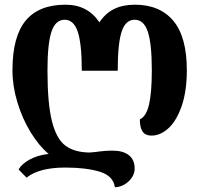

<svg xmlns="http://www.w3.org/2000/svg" viewBox="-20 -569 849 817"><path d="M258 144Q146 144 93 187L59 152Q73 128 107 109.5Q141 91 187 86Q146 52 110.5 -6Q75 -64 54 -133.5Q33 -203 33 -270Q33 -413 89 -481Q145 -549 259 -549Q353 -549 403 -474Q429 -513 466 -531Q503 -549 554 -549Q660 -549 717.5 -480.5Q775 -412 775 -270Q775 -182 753.5 -119Q732 -56 697.5 -24Q663 8 625 8Q598 8 586.5 -9.5Q575 -27 575 -61Q602 -73 614 -123.5Q626 -174 626 -270Q626 -383 609 -434Q592 -485 553 -485Q514 -485 497.5 -434Q481 -383 481 -270V-268H328V-270Q328 -382 311 -433.5Q294 -485 255 -485Q216 -485 199 -434Q182 -383 182 -270Q182 -129 201 -53.5Q220 22 258 50.5Q296 79 360 80L385 78Q425 72 459 72Q504 72 528.5 91.5Q553 111 553 148Q553 178 528 202Q503 226 469 228Q462 179 404 161.5Q346 144 258 144Z"/></svg>

Font: Noto Serif Georgian Bold Cond
Style: Regular
Weight: 700
Width: 3
Designer: Monotype Design team
Foundry: Monotype Imaging Inc.
Version: Version 1.000